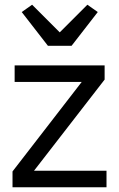

<svg xmlns="http://www.w3.org/2000/svg" viewBox="-20 -793 504 813"><path d="M33 0V-67L326 -446H42V-516H423V-456L124 -70H431V0ZM183 -599 72 -742 116 -773 233 -656 350 -773 394 -742 283 -599Z"/></svg>

Font: IBM Plex Sans Thai
Style: Regular
Weight: 400
Designer: Mike Abbink, Paul van der Laan, Pieter van Rosmalen, Ben Mitchell, Mark Frömberg
Foundry: Bold Monday
Version: Version 1.2